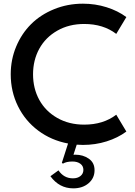

<svg xmlns="http://www.w3.org/2000/svg" viewBox="-20 -784 743 1058"><path d="M39.1 -374.5Q39.1 -455.6 69.1 -527.3Q99.1 -599.1 151.4 -651.1Q203.6 -703.1 278.1 -733.4Q352.5 -763.7 437 -763.7Q505.4 -763.7 567.4 -744.1Q629.4 -724.6 676.3 -689.9L620.6 -597.2Q549.3 -651.9 443.8 -651.9Q360.4 -651.9 295.7 -615Q231 -578.1 196.5 -515.4Q162.1 -452.6 162.1 -374.5Q162.1 -296.4 196.5 -233.6Q231 -170.9 295.7 -134Q360.4 -97.2 443.8 -97.2Q549.3 -97.2 620.6 -151.9L676.3 -59.1Q629.4 -24.4 567.4 -4.9Q505.4 14.6 437 14.6Q419.9 14.6 402.8 13.2L384.8 68.8Q388.2 68.4 395 68.4Q437.5 68.4 469.2 90.3Q501 112.3 501 153.8Q501 197.8 468 225.8Q435.1 253.9 383.8 253.9Q306.6 253.9 257.8 187L302.2 154.8Q332 198.7 381.8 198.7Q407.7 198.7 423.6 185.8Q439.5 172.9 439.5 151.9Q439.5 130.9 422.9 118.4Q406.2 106 379.4 106Q345.7 106 326.7 117.7L320.8 113.3L355 6.8Q262.2 -10.7 190.4 -64.5Q118.7 -118.2 78.9 -199Q39.1 -279.8 39.1 -374.5Z"/></svg>

Font: Spartan MB SemBd
Style: Regular
Weight: 600
Designer: Matt Bailey, Mirko Velimirovic
Foundry: Matt Bailey
Version: Version 1.005